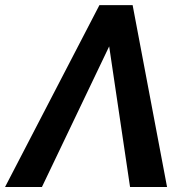

<svg xmlns="http://www.w3.org/2000/svg" viewBox="-29 -748 769 768"><path d="M491.2 0 407.7 -562.5 138.7 0H-8.8L368.7 -727.5H501.5L639.2 0Z"/></svg>

Font: Inter Display SemiBold
Style: Italic
Weight: 600
Italic angle: -9.39999°
Designer: Rasmus Andersson
Foundry: rsms
Version: Version 4.000;git-a52131595